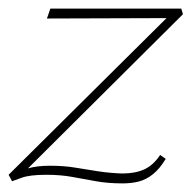

<svg xmlns="http://www.w3.org/2000/svg" viewBox="-21 -416 454 446"><path d="M264 10Q230 10 202 5Q174 0 147 -5Q120 -10 86 -10Q48 -10 29 -3Q10 4 7 5L-1 -10L379 -387L387 -374L88 -373L96 -396H400L404 -383L24 -5L8 -13Q24 -19 44.5 -25Q65 -31 95 -31Q128 -31 154.5 -26.5Q181 -22 207.5 -18Q234 -14 263 -13Q293 -13 314 -22.5Q335 -32 351 -56L364 -47Q350 -24 334.5 -11.5Q319 1 302 5.5Q285 10 264 10Z"/></svg>

Font: Ysabeau Office Thin
Style: Italic
Weight: 250
Italic angle: -12°
Designer: Christian Thalmann (Catharsis Fonts)
Version: Version 2.001;gftools[0.9.30]; featfreeze: tnum,lnum,ss02